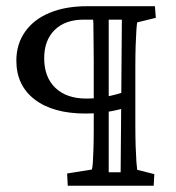

<svg xmlns="http://www.w3.org/2000/svg" viewBox="-20 -593 561 613"><path d="M470.7 0H196.3L194.3 -39.1L273.4 -51.8Q275.4 -58.6 276.4 -73.2Q277.3 -87.9 278.3 -114.7Q279.3 -141.6 279.3 -183.6V-399.4Q279.3 -425.8 278.8 -453.1Q278.3 -480.5 278.3 -502Q278.3 -523.4 277.3 -530.3H247.1Q188.5 -530.3 154.8 -497.6Q121.1 -464.8 121.1 -407.2Q121.1 -346.7 156.7 -312.5Q192.4 -278.3 255.9 -278.3Q286.1 -278.3 315.9 -283.7Q345.7 -289.1 377.9 -299.8V-248Q361.3 -243.2 339.8 -238.8Q318.4 -234.4 295.9 -232.4Q273.4 -230.5 252.9 -230.5Q149.4 -230.5 90.8 -275.4Q32.2 -320.3 32.2 -399.4Q32.2 -452.1 60.1 -491.7Q87.9 -531.2 138.7 -552.2Q189.5 -573.2 257.8 -573.2H474.6L477.5 -536.1L418 -521.5Q417 -517.6 415.5 -498Q414.1 -478.5 413.1 -447.8Q412.1 -417 412.1 -377.9V-194.3Q412.1 -156.2 413.1 -126Q414.1 -95.7 415.5 -76.2Q417 -56.6 418 -50.8L472.7 -37.1ZM327.1 -530.3V-43H365.2L369.1 -530.3Z"/></svg>

Font: Crimson Pro ExtraLight
Style: Regular
Weight: 400
Version: Version 1.002